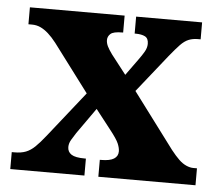

<svg xmlns="http://www.w3.org/2000/svg" viewBox="-44 -584 720 632"><g transform="rotate(5 316.0 -268.0)"><path d="M12 0V-56H21Q43 -56 58.5 -62Q74 -68 88.5 -82Q103 -96 122 -120L241 -270L123 -427Q109 -445 96 -456.5Q83 -468 70 -474Q57 -480 42 -480H30V-536H343V-480H340Q311 -480 301.5 -471.5Q292 -463 292 -451Q292 -441 297 -430.5Q302 -420 313 -405L362 -342L401 -396Q412 -411 419.5 -424Q427 -437 427 -450Q427 -468 415.5 -474Q404 -480 384 -480H381V-536H599V-480H590Q573 -480 559.5 -474.5Q546 -469 532.5 -455Q519 -441 498 -415L400 -292L537 -109Q552 -90 564 -78.5Q576 -67 588.5 -61.5Q601 -56 612 -56H624V0H303V-56H307Q336 -56 349.5 -64.5Q363 -73 363 -89Q363 -100 357 -114.5Q351 -129 328 -158L278 -222L218 -137Q210 -125 203 -113Q196 -101 196 -89Q196 -73 209 -64.5Q222 -56 253 -56H257V0Z"/></g></svg>

Font: Noto Serif Khmer SemiCondensed ExtraBold
Style: Regular
Weight: 800
Width: 4
Designer: Danh Hong and the Monotype Design Team
Foundry: Monotype Imaging Inc.
Version: Version 2.004